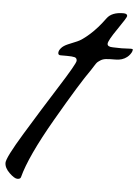

<svg xmlns="http://www.w3.org/2000/svg" viewBox="-74 -871 738 1013"><g transform="rotate(5 295.5 -364.5)"><path d="M545 -639 594 -641Q604 -641 604 -637Q604 -633 602 -627Q600 -621 593.5 -612Q587 -603 578 -596Q554 -577 518.5 -577Q483 -577 466.5 -575Q450 -573 438 -565Q426 -557 422 -553Q418 -549 408 -533Q398 -517 394 -511Q341 -437 222.5 -232Q104 -27 75 85Q72 95 56.5 95Q41 95 14 69Q-13 43 -13 16Q-13 -11 68.5 -145Q150 -279 232 -408.5Q314 -538 314 -552.5Q314 -567 302 -570.5Q290 -574 260 -574H227Q214 -574 214 -586Q214 -598 225.5 -611.5Q237 -625 260.5 -635Q284 -645 308.5 -655Q333 -665 372.5 -700Q412 -735 452 -790Q477 -824 538 -824Q559 -824 559 -811Q559 -803 514 -738Q469 -673 469 -656.5Q469 -640 499 -640Q511 -639 545 -639Z"/></g></svg>

Font: Condiment
Style: Regular
Weight: 400
Designer: Angel Koziupa, Alejandro Paul
Foundry: Angel Koziupa, Alejandro Paul
Version: Version 1.001